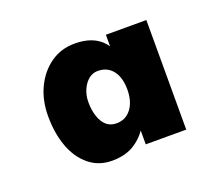

<svg xmlns="http://www.w3.org/2000/svg" viewBox="-69 -815 590 517"><g transform="rotate(-20 226.5 -556.5)"><path d="M173.6 -390.4Q135.3 -390.4 107.7 -413.2Q80.1 -436 66 -474.5Q51.9 -513 51.9 -562Q51.9 -607 69 -643Q86.1 -679 116.2 -700.3Q146.3 -721.6 185.6 -721.6Q239.9 -721.6 266.9 -690Q293.9 -658.4 293.9 -597.7L273.1 -648V-715H389.1V-401H273.1V-474L293.9 -506.3Q293.9 -478.8 280 -452.3Q266.2 -425.7 239.8 -408.1Q213.4 -390.4 173.6 -390.4ZM219.8 -481Q236.6 -481 249.7 -490.4Q262.7 -499.8 269.9 -516.9Q277.1 -534 277.1 -556.7Q277.1 -591.2 261.7 -611.1Q246.3 -631 218.8 -631Q204.1 -631 192.4 -621.4Q180.8 -611.8 173.8 -595.7Q166.7 -579.5 166.7 -560.3Q166.7 -537.7 172.8 -519.5Q178.8 -501.2 190.2 -491.1Q201.6 -481 219.8 -481Z"/></g></svg>

Font: Lexend Exa
Style: Regular
Weight: 400
Designer: Bonnie Shaver-Troup, Thomas Jockin
Foundry: Lexend
Version: Version 1.007